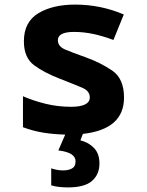

<svg xmlns="http://www.w3.org/2000/svg" viewBox="-20 -576 640 836"><path d="M275 240Q349 240 381 211.5Q413 183 413 136Q413 93 389.5 68.5Q366 44 330 35L341 7Q520 -13 520 -151Q520 -233 469.5 -268Q419 -303 352 -327Q295 -347 263.5 -360.5Q232 -374 232 -401Q232 -437 302 -437Q345 -437 386.5 -428Q428 -419 474 -402L519 -513Q418 -556 307 -556Q209 -556 146.5 -518Q84 -480 84 -396Q84 -325 128.5 -292Q173 -259 241 -233Q305 -208 338 -194Q371 -180 371 -152Q371 -111 289 -111Q231 -111 177 -124.5Q123 -138 80 -157V-22Q126 -5 171 2Q216 9 264 10L234 79Q309 88 309 126Q309 149 293.5 157.5Q278 166 255 166Q229 166 203 157V231Q233 240 275 240Z"/></svg>

Font: Noto Sans Mono UI
Style: Bold
Weight: 700
Designer: Monotype Design team
Foundry: Monotype Imaging Inc.
Version: 1.000